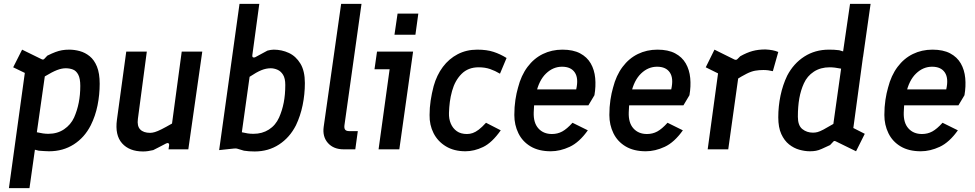

<svg xmlns="http://www.w3.org/2000/svg" viewBox="-20 -770 5029 990"><path d="M26 200 108 -394 48 -423 94 -514 194 -465Q203 -460 209 -467L224 -483Q248 -495 265.5 -501.5Q283 -508 299.5 -511Q316 -514 337 -514Q364 -514 391.5 -506.5Q419 -499 442.5 -480Q466 -461 480 -426.5Q494 -392 494 -338Q494 -282 483 -227Q472 -172 448 -124Q416 -61 360.5 -25.5Q305 10 233 10Q220 10 208 9Q196 8 180 7L160 2L132 200ZM229 -80Q276 -80 310.5 -103.5Q345 -127 362 -164Q378 -200 386 -240.5Q394 -281 394 -327Q394 -365 383.5 -385Q373 -405 356 -411.5Q339 -418 319 -418Q298 -418 273.5 -408.5Q249 -399 211 -376L170 -88Q204 -80 229 -80Z M718 11Q647 11 609.5 -31Q572 -73 583 -153L631 -504H737L691 -157Q686 -120 703 -102.5Q720 -85 754 -85Q765 -85 778.5 -89Q792 -93 813 -103.5Q834 -114 867 -133L917 -504H1023L951 0H849L852 -21Q853 -29 848 -31.5Q843 -34 836 -30Q817 -20 800.5 -11.5Q784 -3 770 4Q757 7 744 9Q731 11 718 11Z M1293 11Q1277 11 1264.5 10Q1252 9 1238 7L1201 -4Q1194 -5 1185 -4L1110 4L1215 -750H1317L1281 -485Q1280 -477 1284.5 -474.5Q1289 -472 1296 -475L1359 -509Q1367 -511 1375 -512.5Q1383 -514 1391 -514Q1433 -514 1469.5 -497Q1506 -480 1529 -442Q1552 -404 1552 -342Q1552 -284 1540.5 -228Q1529 -172 1506 -124Q1474 -61 1419 -25Q1364 11 1293 11ZM1287 -80Q1332 -80 1366.5 -102Q1401 -124 1419 -164Q1435 -200 1443 -241Q1451 -282 1451 -332Q1451 -366 1439.5 -384.5Q1428 -403 1410.5 -410.5Q1393 -418 1376 -418Q1352 -418 1327.5 -408Q1303 -398 1267 -374L1227 -88Q1244 -84 1257.5 -82Q1271 -80 1287 -80Z M1752 0Q1700 0 1671 -32.5Q1642 -65 1649 -116L1739 -750H1844L1756 -124Q1754 -108 1760 -101Q1766 -94 1780 -94H1825L1812 0Z M1932 0 1989 -413H1911L1924 -504H2110L2039 0ZM2014 -591 2030 -700H2137L2122 -591Z M2380 10Q2321 10 2279 -15.5Q2237 -41 2215.5 -83.5Q2194 -126 2195 -177Q2195 -214 2200.5 -251Q2206 -288 2216 -326Q2232 -383 2263.5 -425Q2295 -467 2340 -490.5Q2385 -514 2441 -514Q2490 -514 2525 -502.5Q2560 -491 2592 -471L2558 -390Q2533 -405 2507 -414Q2481 -423 2448 -423Q2394 -423 2360 -389Q2326 -355 2311 -301Q2303 -272 2299.5 -245Q2296 -218 2295 -188Q2294 -157 2304.5 -132.5Q2315 -108 2335.5 -93.5Q2356 -79 2388 -79Q2403 -79 2417.5 -84Q2432 -89 2448.5 -101.5Q2465 -114 2486 -137L2562 -98Q2517 -34 2471 -12Q2425 10 2380 10Z M2820 10Q2758 10 2716 -15Q2674 -40 2653 -83Q2632 -126 2632 -177Q2632 -219 2637.5 -255Q2643 -291 2651 -318Q2667 -381 2700 -425Q2733 -469 2779 -491.5Q2825 -514 2880 -514Q2935 -514 2971 -495Q3007 -476 3026 -443Q3045 -410 3049 -367.5Q3053 -325 3045 -279L3014 -227H2714L2724 -309H2951Q2964 -366 2944 -396Q2924 -426 2878 -426Q2832 -426 2795.5 -391Q2759 -356 2744 -288Q2740 -267 2736.5 -246Q2733 -225 2732 -191Q2730 -137 2756 -108Q2782 -79 2826 -79Q2855 -79 2879 -92Q2903 -105 2932 -137L3011 -98Q2967 -36 2917.5 -13Q2868 10 2820 10Z M3310 10Q3248 10 3206 -15Q3164 -40 3143 -83Q3122 -126 3122 -177Q3122 -219 3127.5 -255Q3133 -291 3141 -318Q3157 -381 3190 -425Q3223 -469 3269 -491.5Q3315 -514 3370 -514Q3425 -514 3461 -495Q3497 -476 3516 -443Q3535 -410 3539 -367.5Q3543 -325 3535 -279L3504 -227H3204L3214 -309H3441Q3454 -366 3434 -396Q3414 -426 3368 -426Q3322 -426 3285.5 -391Q3249 -356 3234 -288Q3230 -267 3226.5 -246Q3223 -225 3222 -191Q3220 -137 3246 -108Q3272 -79 3316 -79Q3345 -79 3369 -92Q3393 -105 3422 -137L3501 -98Q3457 -36 3407.5 -13Q3358 10 3310 10Z M3629 0 3690 -447 3738 -364 3619 -423 3664 -514 3767 -463Q3777 -459 3783 -466L3797 -480Q3831 -499 3860.5 -507Q3890 -515 3927 -515Q3947 -514 3963 -511Q3979 -508 3993 -502L3965 -403Q3953 -406 3941 -407.5Q3929 -409 3916 -409Q3894 -409 3874 -405.5Q3854 -402 3830 -390Q3806 -378 3771 -356L3792 -407L3735 0Z M4320 -455 4363 -750H4469L4430 -476ZM4156 10Q4130 10 4101.5 2Q4073 -6 4048.5 -25.5Q4024 -45 4008.5 -79Q3993 -113 3993 -165Q3993 -222 4004.5 -277Q4016 -332 4039 -380Q4072 -443 4127.5 -478.5Q4183 -514 4254 -514Q4268 -514 4280 -513.5Q4292 -513 4307 -511L4344 -500Q4351 -499 4360 -500L4434 -508L4380 -110L4439 -80L4394 10L4290 -41Q4281 -46 4276 -39L4260 -22Q4234 -10 4217.5 -2.5Q4201 5 4187 7.5Q4173 10 4156 10ZM4172 -86Q4184 -86 4195.5 -89Q4207 -92 4226 -102Q4245 -112 4277 -131L4317 -416Q4283 -423 4258 -423Q4211 -423 4176.5 -400.5Q4142 -378 4125 -340Q4109 -305 4101.5 -263Q4094 -221 4094 -168Q4094 -123 4117 -104.5Q4140 -86 4172 -86Z M4728 10Q4666 10 4624 -15Q4582 -40 4561 -83Q4540 -126 4540 -177Q4540 -219 4545.5 -255Q4551 -291 4559 -318Q4575 -381 4608 -425Q4641 -469 4687 -491.5Q4733 -514 4788 -514Q4843 -514 4879 -495Q4915 -476 4934 -443Q4953 -410 4957 -367.5Q4961 -325 4953 -279L4922 -227H4622L4632 -309H4859Q4872 -366 4852 -396Q4832 -426 4786 -426Q4740 -426 4703.5 -391Q4667 -356 4652 -288Q4648 -267 4644.5 -246Q4641 -225 4640 -191Q4638 -137 4664 -108Q4690 -79 4734 -79Q4763 -79 4787 -92Q4811 -105 4840 -137L4919 -98Q4875 -36 4825.5 -13Q4776 10 4728 10Z"/></svg>

Font: Finlandica Medium
Style: Italic
Weight: 500
Italic angle: -8°
Designer: Niklas Ekholm, Juho Hiilivirta, Jaakko Suomalainen
Foundry: Helsinki Type Studio
Version: Version 1.063